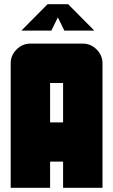

<svg xmlns="http://www.w3.org/2000/svg" viewBox="-20 -896 540 916"><path d="M82 -750 207 -876H305L430 -750H287L256 -813L225 -750ZM281 -312V-500H219V-312ZM469 0H281V-125H219V0H31V-594Q31 -632 59 -660Q87 -688 125 -688H375Q413 -688 441 -660Q469 -632 469 -594Z"/></svg>

Font: CostaRica
Style: Normal
Weight: 900
Version: Version 1.3